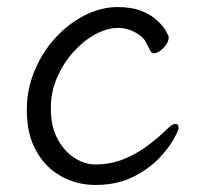

<svg xmlns="http://www.w3.org/2000/svg" viewBox="-20 -506 570 544"><path d="M486 -143Q486 -137 472 -111.5Q458 -86 429 -56Q400 -26 355.5 -4Q311 18 250 18Q198 18 153.5 -6.5Q109 -31 82.5 -78.5Q56 -126 56 -194Q56 -254 78.5 -307Q101 -360 138 -400Q175 -440 221 -463Q267 -486 313 -486Q354 -486 382 -474.5Q410 -463 426.5 -447Q443 -431 450.5 -417.5Q458 -404 458 -401Q458 -385 443 -370Q428 -355 416 -355Q410 -355 407 -360Q400 -374 393 -387Q386 -400 375 -407Q346 -427 315 -427Q284 -427 250.5 -409Q217 -391 188.5 -359.5Q160 -328 142 -287Q124 -246 124 -199Q124 -147 143.5 -111.5Q163 -76 192 -58Q221 -40 250 -40Q293 -40 330 -55Q367 -70 398.5 -93.5Q430 -117 453 -140Q468 -155 477 -155Q486 -155 486 -143Z"/></svg>

Font: QiushuiShotai
Style: Regular
Weight: 600
Designer: Fontworks Inc.
Foundry: Fontworks Inc.
Version: Version 1.250